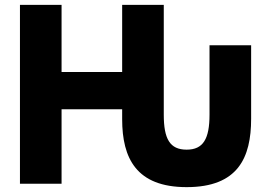

<svg xmlns="http://www.w3.org/2000/svg" viewBox="-20 -734 1096 789"><path d="M841 -263V-548H1012V-246C1012 -86 958 35 747 35C540 35 482 -84 482 -244V-285H233V21H62V-714H233V-438H482V-714H653V-263C653 -163 678 -119 747 -119C815 -119 841 -163 841 -263Z"/></svg>

Font: Repo ExtraBold
Style: Bold
Weight: 700
Designer: Stefan Peev
Foundry: Context Ltd
Version: Version 1.502